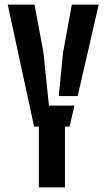

<svg xmlns="http://www.w3.org/2000/svg" viewBox="-20 -820 466 840"><path d="M149.9 0V-266.2H129.2L13.7 -800H131L170.1 -590.1L194.1 -358.1H305.8L284.4 -266.2H264.2V0ZM237.1 -399.8 255.8 -590.1 294.5 -800H411.9L319.9 -399.8Z"/></svg>

Font: Big Shoulders Stencil Text Thin
Style: Regular
Weight: 100
Designer: Patric King
Foundry: XO Type Co
Version: Version 2.001